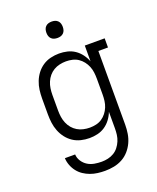

<svg xmlns="http://www.w3.org/2000/svg" viewBox="-169 -822 938 1144"><g transform="rotate(-20 300.0 -249.5)"><path d="M296 223Q273 223 249.5 220Q226 217 204 209Q182 201 162.5 188Q143 175 128.5 156.5Q114 138 105.5 115.5Q97 93 96 70H161Q162 93 175 113Q188 133 207.5 145Q227 157 250 161Q273 165 296 165Q316 165 336 160.5Q356 156 373.5 145.5Q391 135 403.5 119Q416 103 424 84Q432 65 434.5 45Q437 25 437 5V-100Q428 -76 412 -54.5Q396 -33 374.5 -18.5Q353 -4 327.5 2Q302 8 276 8Q249 8 222 1.5Q195 -5 172.5 -20Q150 -35 133.5 -56.5Q117 -78 107 -103.5Q97 -129 93.5 -156Q90 -183 90 -210V-310Q90 -337 93.5 -364Q97 -391 107 -416.5Q117 -442 133.5 -463.5Q150 -485 172.5 -500Q195 -515 222 -521.5Q249 -528 276 -528Q302 -528 327.5 -522Q353 -516 374.5 -501.5Q396 -487 412 -465.5Q428 -444 437 -420V-520H563V-462H502V5Q502 33 497.5 61.5Q493 90 481 116Q469 142 450 163.5Q431 185 406 198.5Q381 212 353 217.5Q325 223 296 223ZM299 -50Q319 -50 339 -54.5Q359 -59 375.5 -70Q392 -81 404.5 -97Q417 -113 424.5 -131.5Q432 -150 434.5 -170Q437 -190 437 -210V-310Q437 -330 434.5 -350Q432 -370 424.5 -388.5Q417 -407 404.5 -423Q392 -439 375.5 -450Q359 -461 339 -465.5Q319 -470 299 -470Q279 -470 258.5 -465.5Q238 -461 220.5 -450.5Q203 -440 190 -424.5Q177 -409 169 -390Q161 -371 158 -350.5Q155 -330 155 -310V-210Q155 -190 158 -169.5Q161 -149 169 -130Q177 -111 190 -95.5Q203 -80 220.5 -69.5Q238 -59 258.5 -54.5Q279 -50 299 -50ZM300 -618Q289 -618 279 -621Q269 -624 261.5 -631.5Q254 -639 251 -649Q248 -659 248 -670Q248 -681 251 -691Q254 -701 261.5 -708.5Q269 -716 279 -719Q289 -722 300 -722Q311 -722 321 -719Q331 -716 338.5 -708.5Q346 -701 349 -691Q352 -681 352 -670Q352 -659 349 -649Q346 -639 338.5 -631.5Q331 -624 321 -621Q311 -618 300 -618Z"/></g></svg>

Font: Iosevka Etoile Light
Style: Regular
Weight: 300
Designer: Belleve Invis
Foundry: Belleve Invis
Version: Version 25.0.1; ttfautohint (v1.8.4)